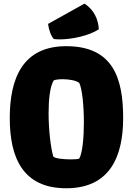

<svg xmlns="http://www.w3.org/2000/svg" viewBox="-20 -1006 717 1036"><path d="M337.4 9.8C571.3 9.8 644.5 -158.7 644.5 -369.1C644.5 -583 590.8 -756.8 337.4 -756.8C102.1 -756.8 32.7 -583 32.7 -369.1C32.7 -156.7 102.1 9.8 337.4 9.8ZM267.6 -161.1C253.9 -206.5 242.2 -304.7 242.2 -396C242.2 -469.2 249.5 -537.6 269.5 -571.8C277.3 -576.2 296.9 -578.6 318.8 -578.6C354 -578.1 390.6 -572.3 407.7 -558.6C423.8 -525.4 432.6 -434.1 432.6 -345.2C432.6 -261.7 424.8 -180.2 407.7 -150.4C403.8 -147.5 384.8 -146 361.8 -146C324.7 -146 277.3 -150.4 267.6 -161.1ZM270.5 -795.4C279.8 -794.4 290.5 -793.5 301.8 -793.5C366.7 -793.5 459.5 -812.5 513.2 -848.1C511.2 -897.9 487.8 -954.6 435.5 -986.3L239.3 -877C243.7 -845.7 253.9 -813.5 270.5 -795.4Z"/></svg>

Font: Kavoon
Style: Regular
Weight: 400
Designer: Viktoriya Grabowska
Foundry: Viktoriya Grabowska
Version: Version 1.002